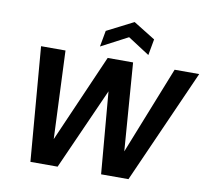

<svg xmlns="http://www.w3.org/2000/svg" viewBox="-97 -1051 1270 1161"><g transform="rotate(10 538.0 -471.0)"><path d="M163 0 105 -700H255L278 -160L514 -700H670L711 -161L925 -700H1076L765 0H597L554 -502L330 0ZM456 -760 474 -859 637 -942 771 -859 753 -760 620 -846Z"/></g></svg>

Font: DM Sans 16pt ExtraBold
Style: Italic
Weight: 800
Italic angle: -10°
Version: Version 4.004;gftools[0.9.30]